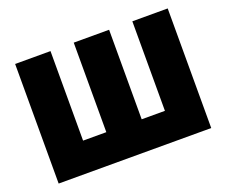

<svg xmlns="http://www.w3.org/2000/svg" viewBox="-115 -878 1244 1056"><g transform="rotate(-20 507.5 -350.0)"><path d="M61 0H954V-700H747V-176H611V-700H404V-176H268V-700H61Z"/></g></svg>

Font: Fixel Display Black
Style: Regular
Weight: 900
Designer: AlfaBravo + MacPaw
Foundry: Kyrylo Tkachov, Marchela Mozhyna, Serhii Makarenko, Maria Weinstein, Zakhar Kryvoshyya
Version: Version 1.211